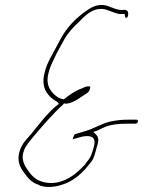

<svg xmlns="http://www.w3.org/2000/svg" viewBox="-20 -723 571 767"><path d="M322 -68C294 -39 266 -12 226 1C198 11 167 10 143 1C118 -7 101 -28 90 -45C80 -59 66 -82 72 -110C75 -121 79 -132 85 -140C91 -150 101 -162 114 -178C150 -220 193 -271 233 -306V-307L236 -310C243 -308 250 -309 256 -311H257C279 -317 297 -331 317 -344C328 -351 335 -355 338 -364C343 -378 340 -377 337 -378C332 -379 322 -377 313 -373V-372C289 -364 274 -355 250 -338L235 -326C228 -328 223 -328 214 -333H213C187 -351 161 -377 173 -428C178 -450 186 -468 195 -486C207 -514 222 -537 236 -564C251 -592 276 -618 297 -637C313 -654 335 -675 358 -683C379 -690 398 -688 414 -681C427 -677 451 -665 464 -667H478C479 -661 479 -654 481 -653C489 -649 493 -659 492 -669C492 -679 486 -686 468 -683H467C438 -683 419 -701 391 -703C365 -705 342 -693 321 -677C284 -651 247 -614 223 -569C215 -554 208 -541 202 -530L181 -491C170 -470 162 -451 157 -428C144 -371 170 -340 203 -319C206 -320 214 -311 215 -308L206 -301C170 -272 134 -224 104 -187C78 -158 64 -144 56 -110C49 -80 60 -54 75 -35C90 -13 108 8 134 15H135L134 16C160 28 199 25 227 15C267 4 304 -26 331 -60C351 -84 353 -85 364 -125V-126C376 -163 375 -173 364 -185L353 -196L370 -202C377 -205 383 -208 391 -212C419 -226 455 -229 492 -229H521C526 -229 530 -232 531 -237C532 -242 530 -245 525 -245H496C468 -245 448 -243 423 -238C402 -234 380 -223 359 -214C333 -201 305 -195 279 -187C274 -180 273 -174 270 -167C273 -167 283 -170 289 -172C303 -176 318 -181 336 -179H337C360 -174 362 -159 352 -126C342 -92 336 -88 322 -70ZM250 -336Z"/></svg>

Font: Stray Cat
Style: ExLtCnObl
Weight: 200
Version: Version 1.0